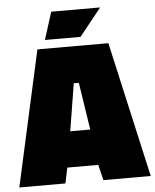

<svg xmlns="http://www.w3.org/2000/svg" viewBox="-62 -897 765 946"><g transform="rotate(-5 320.0 -424.5)"><path d="M-5 0 143 -670H494L645 0H411L392 -77H239L223 0ZM307 -488 269 -254H368L332 -488ZM227 -849H469L360 -713H184Z"/></g></svg>

Font: Titillium Web
Style: Black
Weight: 900
Version: Version 1.001;PS 35.000;hotconv 1.0.70;makeotf.lib2.5.55311